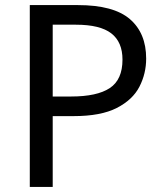

<svg xmlns="http://www.w3.org/2000/svg" viewBox="-20 -734 645 754"><path d="M286 -714Q426 -714 490 -659Q554 -604 554 -504Q554 -445 527.5 -393.5Q501 -342 438.5 -310Q376 -278 269 -278H187V0H97V-714ZM278 -637H187V-355H259Q361 -355 411 -388Q461 -421 461 -500Q461 -569 417 -603Q373 -637 278 -637Z"/></svg>

Font: Noto Sans Tagbanwa
Style: Regular
Weight: 400
Designer: Monotype Design Team
Foundry: Monotype Imaging Inc.
Version: Version 2.001; ttfautohint (v1.8.4.7-5d5b)